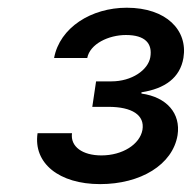

<svg xmlns="http://www.w3.org/2000/svg" viewBox="-20 -825 487 487"><path d="M234 -358C336.3 -358 418 -407 430.4 -482.2C438.9 -537.6 402.7 -578.8 338.8 -587.7V-590.9C398.1 -600.1 436.8 -627.5 445.3 -678.3C456.7 -747.9 402.3 -805.4 301.5 -805.4C211.6 -805.4 131.4 -755 117.2 -677.9H201.3C208.1 -713.8 255.7 -736.2 299.4 -736.2C348.4 -736.2 367.2 -714.5 361.2 -679.7C355.5 -647.4 314.6 -618.6 262.4 -618.6H223.7L214.1 -554H255C315 -554 347.7 -533 341.3 -495.4C334.5 -458.8 290.8 -430.8 237.2 -430.8C189.6 -430.8 158 -452.8 162.6 -487.2H75.3C63.9 -410.9 130 -358 234 -358Z"/></svg>

Font: Magic Ui Pro Medium
Style: Italic
Weight: 500
Italic angle: -9.39999°
Designer: Stefan Endress, Andreas Faust
Version: Version 1.000;FEAKit 1.0